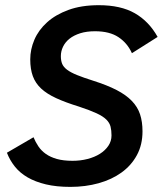

<svg xmlns="http://www.w3.org/2000/svg" viewBox="-20 -710 631 744"><path d="M109.9 -178.2Q117.7 -159.2 128.9 -142.6Q140.1 -126 157.7 -113.5Q175.3 -101.1 200.4 -94Q225.6 -86.9 261.2 -86.9Q292 -86.9 319.3 -94Q346.7 -101.1 367.2 -114Q387.7 -127 399.9 -145Q412.1 -163.1 412.1 -185.1Q412.1 -204.6 408.4 -219.2Q404.8 -233.9 392.1 -246.6Q379.4 -259.3 354.2 -271Q329.1 -282.7 286.1 -296.9Q233.9 -313 197.8 -329.6Q161.6 -346.2 139.4 -366.9Q117.2 -387.7 107.2 -415Q97.2 -442.4 97.2 -480Q97.2 -518.6 113.3 -556.2Q129.4 -593.8 162.4 -623.5Q195.3 -653.3 245.4 -671.6Q295.4 -689.9 362.8 -689.9Q447.8 -689.9 502.4 -658.7Q557.1 -627.4 590.8 -566.9L491.2 -503.9Q473.6 -543 439.2 -565.9Q404.8 -588.9 348.1 -588.9Q315.4 -588.9 290.8 -581.1Q266.1 -573.2 249.5 -560.1Q232.9 -546.9 224.4 -529.3Q215.8 -511.7 215.8 -492.2Q215.8 -475.1 220.9 -462.6Q226.1 -450.2 240 -439.7Q253.9 -429.2 278.6 -419.2Q303.2 -409.2 341.8 -397Q395.5 -379.9 431.9 -361.1Q468.3 -342.3 490.7 -319.1Q513.2 -295.9 522.7 -267.1Q532.2 -238.3 532.2 -201.2Q532.2 -148.9 510.5 -108.9Q488.8 -68.8 450.9 -41.5Q413.1 -14.2 362.1 0Q311 14.2 252.9 14.2Q198.7 14.2 157.7 4.4Q116.7 -5.4 86.9 -22.7Q57.1 -40 37.6 -64.5Q18.1 -88.9 6.8 -118.2Z"/></svg>

Font: Clear Sans Medium
Style: Italic
Weight: 500
Italic angle: -12°
Foundry: Intel Corporation
Version: Version 1.00